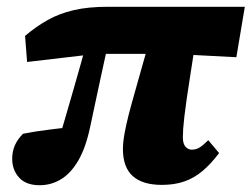

<svg xmlns="http://www.w3.org/2000/svg" viewBox="-20 -531 743 567"><path d="M97 16Q57 16 36.5 -6.5Q16 -29 16 -62Q16 -84 24 -102Q32 -120 48 -136Q83 -143 124 -148Q165 -153 206 -158L204 -109H151Q163 -149 174.5 -189Q186 -229 197.5 -268.5Q209 -308 220 -347.5Q231 -387 241 -427H305Q298 -396 290.5 -362Q283 -328 275.5 -293Q268 -258 260.5 -223Q253 -188 246 -155Q233 -94 211 -56.5Q189 -19 160 -1.5Q131 16 97 16ZM60 -348 54 -425Q87 -453 121 -472Q155 -491 197.5 -501Q240 -511 299 -511H703L678 -362L487 -372H265ZM458 15Q401 15 372 -11Q343 -37 343 -91Q343 -106 345.5 -123Q348 -140 353.5 -165Q359 -190 369 -226Q379 -262 393.5 -313Q408 -364 428 -435L561 -431Q551 -366 543.5 -319Q536 -272 531.5 -240Q527 -208 524.5 -187Q522 -166 521 -151.5Q520 -137 520 -126Q520 -106 528 -97.5Q536 -89 546 -89Q559 -89 569.5 -95.5Q580 -102 595 -117L627 -79Q603 -47 578 -26Q553 -5 524 5Q495 15 458 15Z"/></svg>

Font: Source Serif 4 Black
Style: Italic
Weight: 900
Italic angle: -12°
Designer: Frank Grießhammer
Foundry: Adobe Systems Incorporated
Version: Version 4.004;hotconv 1.0.116;makeotfexe 2.5.65601